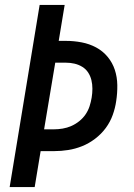

<svg xmlns="http://www.w3.org/2000/svg" viewBox="-20 -755 540 775"><path d="M19 0 140 -735H241L217 -590H246Q278 -590 309.5 -584Q341 -578 368 -563.5Q395 -549 414.5 -525.5Q434 -502 443.5 -473Q453 -444 453.5 -411.5Q454 -379 449 -347Q445 -319 435 -291Q425 -263 407 -238.5Q389 -214 364 -195Q339 -176 311.5 -165Q284 -154 255.5 -149.5Q227 -145 199 -145H144L120 0ZM158 -233H198Q215 -233 233 -236Q251 -239 268 -246.5Q285 -254 300 -266Q315 -278 325.5 -293.5Q336 -309 341.5 -326Q347 -343 350 -361Q353 -379 353 -397Q353 -415 349 -431.5Q345 -448 336 -462Q327 -476 312.5 -485Q298 -494 281 -498Q264 -502 246 -502H203Z"/></svg>

Font: Iosevka Term Curly Semibold
Style: Italic
Weight: 600
Italic angle: -9°
Designer: Belleve Invis
Foundry: Belleve Invis
Version: Version 32.3.0